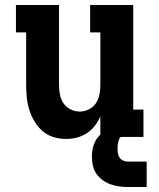

<svg xmlns="http://www.w3.org/2000/svg" viewBox="-20 -550 640 771"><path d="M246 8Q220 8 195 0.5Q170 -7 151 -23.5Q132 -40 118.5 -62.5Q105 -85 97.5 -109.5Q90 -134 87.5 -159Q85 -184 85 -210V-420H44V-530H217V-210Q217 -191 220.5 -171.5Q224 -152 234.5 -136Q245 -120 263 -111Q281 -102 300 -102Q319 -102 337 -111Q355 -120 365.5 -136Q376 -152 379.5 -171.5Q383 -191 383 -210V-420H342V-530H515V-110H556V0H383V-82Q374 -62 360.5 -44.5Q347 -27 328.5 -15Q310 -3 288.5 2.5Q267 8 246 8ZM494 201Q476 201 458 198.5Q440 196 423.5 190Q407 184 392 173Q377 162 367 147.5Q357 133 353 115Q349 97 349 79Q349 63 352 47.5Q355 32 362.5 17.5Q370 3 381.5 -8Q393 -19 407 -26Q421 -33 437 -36Q453 -39 469 -39V0Q462 0 459 7Q456 14 454.5 20.5Q453 27 452.5 33.5Q452 40 452 47Q452 57 453.5 66.5Q455 76 460.5 83.5Q466 91 475 95Q484 99 494 99H569V201Z"/></svg>

Font: Iosevka Curly Slab XBdEx
Style: Regular
Weight: 800
Width: 7
Monospace: yes
Designer: Belleve Invis
Foundry: Belleve Invis
Version: Version 11.0.0; ttfautohint (v1.8.3)